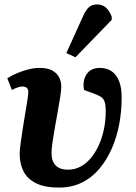

<svg xmlns="http://www.w3.org/2000/svg" viewBox="-20 -834 617 868"><path d="M247 14Q182 14 143 -5.5Q104 -25 86.5 -59Q69 -93 69 -138Q69 -154 73 -184Q77 -214 82.5 -250Q88 -286 94 -321Q100 -356 104 -382Q108 -408 108 -418Q108 -431 101 -437Q94 -443 81 -443Q72 -443 59 -438.5Q46 -434 34 -427L13 -480Q33 -493 58 -503.5Q83 -514 109.5 -520.5Q136 -527 159 -527Q195 -527 216 -515.5Q237 -504 247 -485Q257 -466 257 -443Q257 -427 252.5 -397.5Q248 -368 241.5 -332Q235 -296 228.5 -259.5Q222 -223 217.5 -192Q213 -161 213 -142Q213 -104 233 -85Q253 -66 289 -67Q317 -67 342.5 -80Q368 -93 389 -117.5Q410 -142 425.5 -175Q441 -208 449.5 -248Q458 -288 458 -332Q458 -359 453 -374Q448 -389 435 -397Q422 -405 399 -413L360 -427Q352 -468 371 -497.5Q390 -527 431 -527Q461 -527 483 -513Q505 -499 517.5 -469.5Q530 -440 530 -392Q530 -334 519.5 -275.5Q509 -217 486.5 -165Q464 -113 430.5 -72.5Q397 -32 351 -9Q305 14 247 14ZM321 -575 280 -594 356 -762Q369 -790 382.5 -802Q396 -814 419 -814Q443 -814 459 -799.5Q475 -785 485 -759V-744Z"/></svg>

Font: Literata 18pt
Style: Bold Italic
Weight: 700
Italic angle: -2°
Designer: Latin by Veronika Burian and Jose Scaglione. Greek by Irene Vlachou. Cyrillic by Vera Evstafieva
Foundry: TypeTogether
Version: Version 3.103;gftools[0.9.29]